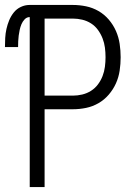

<svg xmlns="http://www.w3.org/2000/svg" viewBox="-37 -755 557 775"><path d="M83 0V-686Q71 -686 62.5 -677Q54 -668 49.5 -657Q45 -646 42.5 -634.5Q40 -623 38.5 -611.5Q37 -600 36.5 -588.5Q36 -577 36 -565H-17Q-17 -583 -16 -601.5Q-15 -620 -11 -638Q-7 -656 0 -673Q7 -690 18.5 -704.5Q30 -719 47 -727Q64 -735 82 -735H257Q284 -735 310.5 -729.5Q337 -724 360.5 -710.5Q384 -697 402 -676Q420 -655 431 -630Q442 -605 446 -578Q450 -551 450 -524Q450 -497 446 -470Q442 -443 431 -418.5Q420 -394 402 -373Q384 -352 360.5 -338.5Q337 -325 310.5 -319.5Q284 -314 257 -314H143V0ZM143 -369H257Q276 -369 295 -373.5Q314 -378 330.5 -388.5Q347 -399 358.5 -414.5Q370 -430 377 -448Q384 -466 386.5 -485.5Q389 -505 389 -524Q389 -544 386.5 -563Q384 -582 377 -600Q370 -618 358.5 -634Q347 -650 330.5 -660.5Q314 -671 295 -675.5Q276 -680 257 -680H143Z"/></svg>

Font: Iosevka Fixed SS04 Light
Style: Regular
Weight: 300
Monospace: yes
Designer: Belleve Invis
Foundry: Belleve Invis
Version: Version 32.5.0